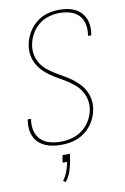

<svg xmlns="http://www.w3.org/2000/svg" viewBox="-103 -802 706 1081"><g transform="rotate(-10 250.0 -262.0)"><path d="M195 8Q171 8 148 4.5Q125 1 104.5 -8Q84 -17 67.5 -32Q51 -47 42 -67.5Q33 -88 30.5 -111Q28 -134 32 -158Q32 -160 32.5 -162Q33 -164 33 -166H53Q52 -164 52 -162Q52 -160 51 -159Q46 -127 53.5 -97Q61 -67 82 -46.5Q103 -26 133 -18Q163 -10 195 -10Q227 -10 259.5 -18.5Q292 -27 319.5 -48Q347 -69 364.5 -99Q382 -129 387 -161Q392 -190 386 -217Q380 -244 366 -266.5Q352 -289 332 -306Q312 -323 289.5 -337.5Q267 -352 243.5 -365Q220 -378 198.5 -393Q177 -408 158.5 -427Q140 -446 127.5 -469.5Q115 -493 110.5 -520.5Q106 -548 111 -577Q115 -600 124 -622Q133 -644 147.5 -664Q162 -684 181.5 -700Q201 -716 223 -725.5Q245 -735 268 -739Q291 -743 314 -743Q337 -743 359.5 -739.5Q382 -736 402 -726.5Q422 -717 437 -701.5Q452 -686 460.5 -666Q469 -646 471 -623.5Q473 -601 469 -578Q469 -576 468.5 -574Q468 -572 468 -570H449Q449 -571 449.5 -573Q450 -575 450 -577Q455 -608 448.5 -637.5Q442 -667 422.5 -687.5Q403 -708 374 -716.5Q345 -725 314 -725Q283 -725 251.5 -716Q220 -707 194 -686Q168 -665 151.5 -635Q135 -605 130 -574Q125 -546 130.5 -518.5Q136 -491 150 -468.5Q164 -446 184.5 -429Q205 -412 227.5 -398Q250 -384 273.5 -371Q297 -358 318.5 -342.5Q340 -327 358.5 -308Q377 -289 389.5 -265.5Q402 -242 406.5 -214.5Q411 -187 406 -158Q402 -135 392.5 -112Q383 -89 367.5 -69Q352 -49 332 -33.5Q312 -18 289 -8.5Q266 1 242 4.5Q218 8 195 8ZM183 219 169 210Q186 187 195.5 161Q205 135 210 108H184L191 66H234L227 108Q222 137 212 165.5Q202 194 183 219Z"/></g></svg>

Font: Iosevka SS04 Thin
Style: Italic
Weight: 100
Italic angle: -9°
Monospace: yes
Designer: Belleve Invis
Foundry: Belleve Invis
Version: Version 19.0.0; ttfautohint (v1.8.4)